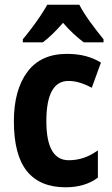

<svg xmlns="http://www.w3.org/2000/svg" viewBox="-20 -786 474 816"><path d="M259 10Q150 10 94.5 -58.5Q39 -127 39 -271Q39 -403 96 -480Q153 -557 264 -557Q309 -557 344.5 -547.5Q380 -538 409 -520L370 -413Q344 -427 319.5 -434.5Q295 -442 271 -442Q177 -442 177 -271Q177 -105 272 -105Q306 -105 336.5 -115.5Q367 -126 396 -147V-31Q341 10 259 10ZM317 -766Q334 -733 363 -693Q392 -653 420 -619V-606H336Q316 -621 293 -642Q270 -663 248 -689Q201 -635 162 -606H77V-619Q93 -638 113.5 -665Q134 -692 152 -719Q170 -746 181 -766Z"/></svg>

Font: Noto Sans Condensed
Style: Bold
Weight: 700
Width: 3
Designer: Monotype Design Team
Foundry: Monotype Imaging Inc.
Version: Version 2.013; ttfautohint (v1.8.4.7-5d5b)